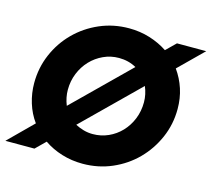

<svg xmlns="http://www.w3.org/2000/svg" viewBox="-117 -835 1069 970"><g transform="rotate(15 417.5 -350.0)"><path d="M138 0H-14Q18 -32 49 -62.5Q80 -93 112 -125Q82 -166 66.5 -216.5Q51 -267 51 -320Q51 -400 81.5 -471Q112 -542 165.5 -595.5Q219 -649 290.5 -680Q362 -711 444 -711Q501 -711 552.5 -695Q604 -679 646 -651Q659 -663 671 -675.5Q683 -688 696 -700H849Q817 -669 786 -638Q755 -607 723 -576Q753 -534 769 -485Q785 -436 785 -380Q785 -300 754 -229Q723 -158 670 -104.5Q617 -51 545.5 -20Q474 11 392 11Q335 11 283 -5Q231 -21 189 -50Q176 -37 163.5 -25Q151 -13 138 0ZM224 -331Q224 -291 240 -251Q312 -321 382 -390.5Q452 -460 524 -530Q483 -553 433 -553Q390 -553 352 -535.5Q314 -518 285.5 -488Q257 -458 240.5 -417.5Q224 -377 224 -331ZM612 -369Q612 -410 595 -450Q523 -380 453 -310.5Q383 -241 311 -171Q332 -160 355 -153.5Q378 -147 403 -147Q446 -147 484 -164Q522 -181 550.5 -211Q579 -241 595.5 -281.5Q612 -322 612 -369Z"/></g></svg>

Font: Rosa Sans Black
Style: Italic
Weight: 900
Italic angle: -12°
Designer: Pentagram / MCKL
Foundry: Pentagram / MCKL
Version: Version 1.005;September 16, 2019;FontCreator 11.5.0.2425 64-